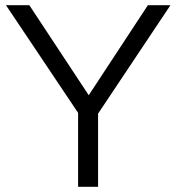

<svg xmlns="http://www.w3.org/2000/svg" viewBox="-20 -720 679 740"><path d="M281 0V-285L3 -700H93L322 -353L550 -700H637L358 -282V0Z"/></svg>

Font: Red Hat Display
Style: Regular
Weight: 300
Designer: Pentagram, MCKL
Foundry: Pentagram, MCKL
Version: Version 1.023